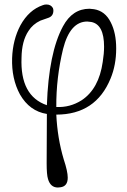

<svg xmlns="http://www.w3.org/2000/svg" viewBox="-20 -505 566 856"><path d="M473 -155Q407 6 231 6Q236 111 264 205Q282 259 282 287Q282 326 249 330Q245 331 238 331Q205 331 194 293Q188 274 188 223L189 3Q112 -9 69 -84Q31 -154 34 -246Q37 -328 71 -392Q109 -461 171 -482Q178 -485 187 -485Q207 -485 216 -469Q218 -463 218 -458Q218 -434 197 -426L160 -413Q126 -397 107 -367Q77 -322 76 -248Q69 -77 189 -36Q197 -270 261 -388Q303 -466 379 -466Q385 -466 399 -464Q449 -456 474 -405Q498 -358 498 -289Q498 -215 473 -155ZM438 -229Q444 -266 444 -297Q444 -396 387 -407Q375 -409 369 -409Q292 -409 261 -286Q230 -157 231 -28Q292 -25 344 -58Q421 -109 438 -229Z"/></svg>

Font: GFS Baskerville
Style: Regular
Weight: 400
Designer: George Matthiopoulos
Foundry: George Matthiopoulos
Version: Version 1.0